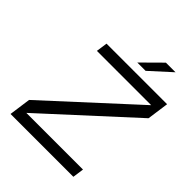

<svg xmlns="http://www.w3.org/2000/svg" viewBox="-238 -1007 1143 1143"><g transform="rotate(45 333.5 -435.0)"><path d="M111 -71H588L578 0H49L68 -137L604 -629H147L157 -700H667L648 -563ZM366 -750 487 -870H568L436 -750Z"/></g></svg>

Font: Fivo Sans Modern
Style: Italic
Weight: 400
Designer: Alexander Slobzheninov
Foundry: Alexander Slobzheninov
Version: 1.0